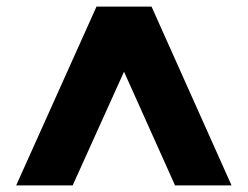

<svg xmlns="http://www.w3.org/2000/svg" viewBox="-20 -724 747 579"><path d="M28.8 -165 271 -704.1H437L678.2 -165H507.8L354 -507.8L199.2 -165Z"/></svg>

Font: Biathlonist
Style: Bold
Weight: 700
Designer: Go4gold
Foundry: Go4gold
Version: Version 3.010;FEAKit 1.0